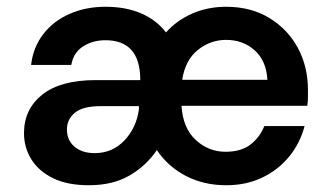

<svg xmlns="http://www.w3.org/2000/svg" viewBox="-20 -536 975 568"><path d="M243 12Q179 12 136.5 -9Q94 -30 72.5 -65Q51 -100 51 -142Q51 -213 105 -256Q159 -299 263 -299H395Q395 -417 292 -417Q254 -417 225.5 -398.5Q197 -380 191 -344H72Q78 -396 108 -435Q138 -474 186 -495Q234 -516 292 -516Q353 -516 398.5 -496Q444 -476 471 -440Q503 -476 549 -496Q595 -516 649 -516Q722 -516 776.5 -483Q831 -450 861 -394.5Q891 -339 891 -270Q891 -259 891 -247.5Q891 -236 889 -223H517Q521 -157 559 -122Q597 -87 647 -87Q693 -87 720.5 -108Q748 -129 762 -163H881Q868 -113 836 -73.5Q804 -34 756.5 -11Q709 12 649 12Q583 12 530 -15.5Q477 -43 444 -92Q413 -46 363.5 -17Q314 12 243 12ZM519 -300H771Q768 -356 733.5 -387Q699 -418 649 -418Q602 -418 565 -388Q528 -358 519 -300ZM260 -83Q313 -83 348.5 -121Q384 -159 391 -213V-222H278Q225 -222 201.5 -202.5Q178 -183 178 -153Q178 -121 200.5 -102Q223 -83 260 -83Z"/></svg>

Font: DM Sans SemiBold
Style: Regular
Weight: 600
Designer: Colophon Foundry, Jonny Pinhorn
Foundry: Colophon Foundry
Version: Version 4.004; ttfautohint (v1.8.4.7-5d5b)